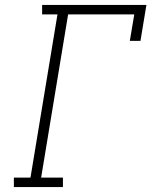

<svg xmlns="http://www.w3.org/2000/svg" viewBox="-20 -755 640 775"><path d="M36 0V-38H103L212 -697H150V-735H571L547 -590H504L522 -697H255L146 -38H234V0Z"/></svg>

Font: Iosevka Slab XLtEx
Style: Italic
Weight: 200
Width: 7
Italic angle: -9°
Monospace: yes
Designer: Belleve Invis
Foundry: Belleve Invis
Version: Version 11.1.0; ttfautohint (v1.8.3)